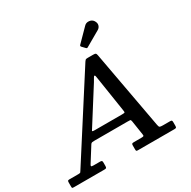

<svg xmlns="http://www.w3.org/2000/svg" viewBox="-263 -1195 1388 1397"><g transform="rotate(-30 431.5 -496.0)"><path d="M-51.5 -17.5V-47.5Q-51.5 -58.5 -49 -62.2Q-46.5 -66 -35.5 -66H41Q55 -66 58.2 -70.5Q61.5 -75 66.5 -83L493.5 -749.5Q498.5 -757.5 502.8 -761.2Q507 -765 521.5 -765H568Q584.5 -765 588.8 -761Q593 -757 595.5 -743.5L715 -90Q718 -73 724 -69.5Q730 -66 750.5 -66H809.5Q820.5 -66 823.8 -62.8Q827 -59.5 827 -48V-18Q827 -6 823.2 -3Q819.5 0 807.5 0H501.5Q491.5 0 489.2 -3.2Q487 -6.5 487 -17V-48Q487 -60.5 491 -63.2Q495 -66 507.5 -66H568Q584.5 -66 588 -69.2Q591.5 -72.5 589 -86L571 -203Q569 -217 562.5 -217.8Q556 -218.5 540.5 -218.5H262.5Q249 -218.5 242.2 -217Q235.5 -215.5 230.5 -207.5L152.5 -83.5Q147 -75 148.5 -70.5Q150 -66 167 -66H222Q231 -66 235.5 -63.2Q240 -60.5 240 -50.5V-20.5Q240 -7 236.2 -3.5Q232.5 0 219 0H-36Q-48 0 -49.8 -2.8Q-51.5 -5.5 -51.5 -17.5ZM472.5 -589 295 -308.5Q287 -296 283.2 -289.8Q279.5 -283.5 304 -283.5H533Q552.5 -283.5 555 -286.8Q557.5 -290 554.5 -306.5L510.5 -590.5Q507 -610 505.8 -619Q504.5 -628 499 -628Q494.5 -628 488.2 -616.2Q482 -604.5 472.5 -589ZM699.5 -970Q713 -948.5 707.2 -930.2Q701.5 -912 685 -903L563.5 -833Q557 -829 553.5 -829Q550 -829 544.5 -835L522 -858.5Q514 -867 522 -874.5L623 -977Q638.5 -993.5 662.8 -991.2Q687 -989 699.5 -970Z"/></g></svg>

Font: Besley* Medium
Style: Italic
Weight: 500
Italic angle: -13°
Designer: Owen Earl
Foundry: indestructible type*
Version: Version 3.000; ttfautohint (v1.8.3)